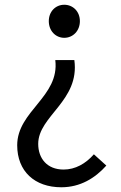

<svg xmlns="http://www.w3.org/2000/svg" viewBox="-20 -577 514 816"><path d="M240.6 218.9C321.4 218.9 384.2 180 431.9 126.7L379 78.8C344.1 118.6 299.9 143.6 250.4 143.6C178.9 143.6 142.4 95 142.4 34.5C142.4 -84.4 319.6 -148.4 296 -321.6H215C233.9 -165.6 53.1 -105.9 53.1 40.4C53.1 150.8 127.1 218.9 240.6 218.9ZM253.1 -416.3C290.1 -416.3 319.5 -445.8 319.5 -487.2C319.5 -528.3 290.1 -556.8 253.1 -556.8C216.5 -556.8 187.4 -528.3 187.4 -487.2C187.4 -445.8 216.5 -416.3 253.1 -416.3Z"/></svg>

Font: Source Han Sans JP VF
Style: Regular
Weight: 250
Designer: Ryoko NISHIZUKA 西塚涼子 (kana, bopomofo & ideographs); Paul D. Hunt (Latin, Greek & Cyrillic); Sandoll Communications 산돌커뮤니
Foundry: Adobe
Version: Version 2.004;hotconv 1.0.118;makeotfexe 2.5.65603